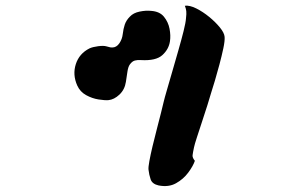

<svg xmlns="http://www.w3.org/2000/svg" viewBox="-20 -578 1040 671"><path d="M765 -449Q766 -435 760.5 -409Q755 -383 747 -353Q739 -323 731 -296Q723 -269 718 -254Q714 -239 705 -211Q696 -183 686 -152.5Q676 -122 668 -97.5Q660 -73 658 -63Q654 -44 653 -35.5Q652 -27 661 -16Q655 2 638 25Q621 48 595 62.5Q569 77 534 70Q512 65 506.5 49Q501 33 499 15Q498 7 502 -15Q506 -37 513 -66.5Q520 -96 528 -126.5Q536 -157 542.5 -183Q549 -209 552 -222Q555 -235 563.5 -264Q572 -293 582.5 -329.5Q593 -366 603.5 -402.5Q614 -439 621.5 -469Q629 -499 630 -514Q632 -530 631 -539Q630 -548 626 -558Q643 -560 666 -548.5Q689 -537 711 -519Q733 -501 748.5 -482Q764 -463 765 -449ZM574 -434Q570 -406 547.5 -385.5Q525 -365 473 -368Q461 -369 451.5 -366.5Q442 -364 434 -353Q428 -345 425.5 -328.5Q423 -312 420 -292Q416 -265 397.5 -247.5Q379 -230 359 -228Q346 -227 324 -230.5Q302 -234 281 -245.5Q260 -257 250 -279Q233 -317 245 -354Q257 -391 293 -409Q304 -414 323 -416.5Q342 -419 352 -416Q363 -413 365.5 -412.5Q368 -412 372 -412Q387 -412 397 -426.5Q407 -441 409 -459Q411 -477 416 -492Q421 -507 434 -520Q446 -533 468 -537.5Q490 -542 508 -540Q538 -538 553 -519.5Q568 -501 572.5 -477.5Q577 -454 574 -434Z"/></svg>

Font: Potta One
Style: Regular
Weight: 400
Designer: 108,108go
Foundry: Font Zone 108
Version: Version 1.000